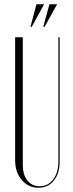

<svg xmlns="http://www.w3.org/2000/svg" viewBox="-20 -874 342 901"><path d="M189 -748H183L212 -854H248ZM129 -748H123L151 -854H187ZM51 -699H87V-100Q87 -54 108.5 -27Q130 0 166 0Q205 0 229.5 -32Q254 -64 254 -116V-699H260V-117Q260 -61 233 -27Q206 7 161 7Q113 7 82 -29.5Q51 -66 51 -122Z"/></svg>

Font: Moniqa ExtLt Narrow Display
Style: Regular
Weight: 200
Width: 4
Designer: Rajesh Rajput
Foundry: Rajesh Rajput
Version: Version 1.000